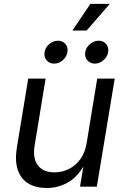

<svg xmlns="http://www.w3.org/2000/svg" viewBox="-20 -943 632 970"><path d="M216.3 6.8Q161.6 6.8 123.8 -15.6Q85.9 -38.1 70.1 -84Q54.2 -129.9 65.4 -199.2L122.6 -545.9H210.4L154.8 -206.5Q144.5 -144 171.1 -108.2Q197.8 -72.3 255.4 -72.3Q293.9 -72.3 327.9 -89.1Q361.8 -106 385.7 -138.7Q409.7 -171.4 417.5 -218.8L471.2 -545.9H559.6L469.2 0H384.3L406.2 -132.3H418Q380.4 -55.7 328.6 -24.4Q276.9 6.8 216.3 6.8ZM459 -621.6Q435.1 -621.6 420.9 -638.7Q406.7 -655.8 410.6 -679.7Q414.6 -703.6 434.6 -720.5Q454.6 -737.3 478.5 -737.3Q502.4 -737.3 516.4 -720.5Q530.3 -703.6 526.4 -679.7Q522.5 -655.8 502.7 -638.7Q482.9 -621.6 459 -621.6ZM253.4 -621.6Q229.5 -621.6 215.3 -638.7Q201.2 -655.8 205.1 -679.7Q209 -703.6 229 -720.5Q249 -737.3 272.9 -737.3Q296.9 -737.3 310.8 -720.5Q324.7 -703.6 320.8 -679.7Q316.9 -655.8 297.1 -638.7Q277.3 -621.6 253.4 -621.6ZM345.7 -788.6 436.5 -923.3H534.7L417.5 -788.6Z"/></svg>

Font: Adwaita Sans
Style: Italic
Weight: 400
Italic angle: -9.39999°
Designer: Rasmus Andersson
Foundry: rsms
Version: Version 4.001;git-9221beed3